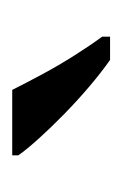

<svg xmlns="http://www.w3.org/2000/svg" viewBox="37 -843 200 314"><g transform="rotate(-90 137.0 -686.0)"><path d="M196 -606Q176 -620 153 -639.5Q130 -659 107.5 -681Q85 -703 67 -723Q49 -743 40 -756V-766H147Q158 -744 172.5 -717Q187 -690 203.5 -664Q220 -638 234 -619V-606Z"/></g></svg>

Font: Noto Serif Georgian
Style: Regular
Weight: 400
Designer: Monotype Design Team, Akaki Razmadze
Foundry: Google LLC
Version: Version 2.002